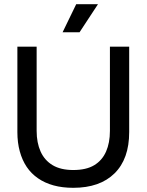

<svg xmlns="http://www.w3.org/2000/svg" viewBox="-20 -883 700 917"><path d="M330 14Q278 14 236 2.5Q194 -9 161.5 -31.5Q129 -54 107.5 -86Q86 -118 74.5 -160Q63 -202 63 -252V-660H155V-258Q155 -201 174 -159Q193 -117 231.5 -94Q270 -71 330 -71Q392 -71 430 -94Q468 -117 486.5 -159Q505 -201 505 -258V-660H597V-252Q597 -124 527 -55Q457 14 330 14ZM360 -729H279L344 -863H448Z"/></svg>

Font: Bricolage Grotesque 60pt
Style: Regular
Weight: 400
Version: Version 1.001;gftools[0.9.33.dev8+g029e19f]